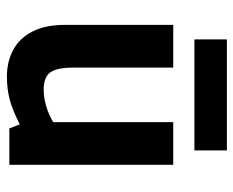

<svg xmlns="http://www.w3.org/2000/svg" viewBox="-82 -609 699 575"><g transform="rotate(90 267.5 -321.5)"><path d="M209.1 7.3Q164.9 7.3 129.8 -11.3Q94.7 -30 74.6 -68.7Q54.5 -107.5 54.5 -167V-490.8H182.4V-192.4Q182.4 -143.1 196.5 -123Q210.7 -102.8 248.7 -102.8Q278.7 -102.8 309.9 -114.2Q341.1 -125.7 368.7 -146.6L345.7 -68.1V-490.8H473.6V0H364.6L352.5 -31.2Q309.6 -9.4 278.2 -1.1Q246.9 7.3 209.1 7.3ZM98 -554.2V-651.5H430.5V-554.2Z"/></g></svg>

Font: Anaheim
Style: Regular
Weight: 400
Designer: Vernon Adams
Foundry: Vernon Adams
Version: Version 2.001